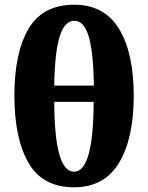

<svg xmlns="http://www.w3.org/2000/svg" viewBox="-20 -784 627 814"><path d="M294 10Q422 10 484.5 -93.5Q547 -197 547 -378Q547 -560 484.5 -662Q422 -764 295 -764Q161 -764 101 -662Q41 -560 41 -379Q41 -198 100.5 -94Q160 10 294 10ZM210 -421Q212 -563 233 -629.5Q254 -696 295 -696Q336 -696 356 -629.5Q376 -563 378 -421ZM294 -56Q211 -56 210 -352H377Q376 -56 294 -56Z"/></svg>

Font: Noto Serif SemiCondensed Extra
Style: Regular
Weight: 800
Width: 4
Designer: Monotype Design Team
Foundry: Monotype Imaging Inc.
Version: Version 1.002